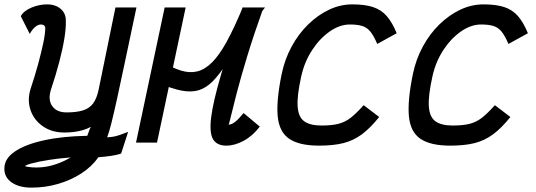

<svg xmlns="http://www.w3.org/2000/svg" viewBox="-29 -652 2449 878"><path d="M115 206Q58 206 24 182Q-10 158 -9 118Q-9 74 38 41.5Q85 9 170.5 -10Q256 -29 370 -31Q373 -37 375 -44Q377 -51 380 -58.5Q383 -66 387 -72Q370 -63 350 -57Q330 -51 308.5 -48.5Q287 -46 265 -46Q208 -46 167 -74.5Q126 -103 110.5 -149Q95 -195 111 -246Q131 -306 145.5 -359.5Q160 -413 169 -455.5Q178 -498 178 -525Q177 -533 171.5 -536.5Q166 -540 158 -540Q145 -540 131.5 -528.5Q118 -517 107 -497L66 -578Q80 -603 115.5 -617.5Q151 -632 186 -632Q225 -632 249 -611Q273 -590 272 -556Q273 -524 265.5 -477Q258 -430 242.5 -370.5Q227 -311 203 -239Q190 -194 210.5 -166Q231 -138 275 -138Q322 -138 351.5 -147.5Q381 -157 397.5 -180Q414 -203 422 -242L499 -618H595Q564 -472 542.5 -369.5Q521 -267 506 -199Q491 -131 480.5 -89.5Q470 -48 461 -24Q481 -25 494.5 -28Q508 -31 522 -36Q536 -41 557 -49L525 50Q506 57 477.5 61Q449 65 421 67Q391 110 343 141Q295 172 236.5 189Q178 206 115 206ZM137 114Q180 114 220.5 101Q261 88 294 68Q240 72 193 79.5Q146 87 116.5 95Q87 103 86 108Q86 109 102 111.5Q118 114 137 114Z M689 0H593L724 -618H820ZM1085 -135 1159 -73Q1126 -30 1085 -8Q1044 14 1006 14Q963 14 945.5 -15Q928 -44 936.5 -114.5Q945 -185 981 -308Q1017 -431 1080 -618H1183Q1121 -537 1078.5 -471.5Q1036 -406 1004.5 -358Q973 -310 944 -280.5Q915 -251 881.5 -240Q848 -229 802 -237.5Q756 -246 688 -276L709 -371Q758 -342 798 -329.5Q838 -317 873 -325.5Q908 -334 941 -367Q974 -400 1008 -462Q1042 -524 1081 -618H1176Q1131 -492 1101 -393Q1071 -294 1053 -224.5Q1035 -155 1026.5 -118.5Q1018 -82 1016 -82Q1030 -82 1046 -94.5Q1062 -107 1085 -135Z M1634 -171 1705 -117Q1664 -66 1625.5 -37.5Q1587 -9 1541 2.5Q1495 14 1430 14Q1340 14 1294 -17Q1248 -48 1241 -119.5Q1234 -191 1259 -313Q1273 -381 1304.5 -439Q1336 -497 1380 -540Q1424 -583 1475.5 -607.5Q1527 -632 1582 -632Q1640 -632 1677.5 -619.5Q1715 -607 1740 -578Q1765 -549 1785 -500L1696 -451Q1681 -487 1665.5 -506.5Q1650 -526 1628 -533Q1606 -540 1571 -540Q1525 -540 1479.5 -508.5Q1434 -477 1399 -424Q1364 -371 1349 -305Q1329 -216 1332 -166.5Q1335 -117 1362 -97.5Q1389 -78 1441 -78Q1489 -78 1519.5 -86Q1550 -94 1575.5 -114Q1601 -134 1634 -171Z M2234 -171 2305 -117Q2264 -66 2225.5 -37.5Q2187 -9 2141 2.5Q2095 14 2030 14Q1940 14 1894 -17Q1848 -48 1841 -119.5Q1834 -191 1859 -313Q1873 -381 1904.5 -439Q1936 -497 1980 -540Q2024 -583 2075.5 -607.5Q2127 -632 2182 -632Q2240 -632 2277.5 -619.5Q2315 -607 2340 -578Q2365 -549 2385 -500L2296 -451Q2281 -487 2265.5 -506.5Q2250 -526 2228 -533Q2206 -540 2171 -540Q2125 -540 2079.5 -508.5Q2034 -477 1999 -424Q1964 -371 1949 -305Q1929 -216 1932 -166.5Q1935 -117 1962 -97.5Q1989 -78 2041 -78Q2089 -78 2119.5 -86Q2150 -94 2175.5 -114Q2201 -134 2234 -171Z"/></svg>

Font: Victor Mono Thin
Style: Italic
Weight: 100
Italic angle: -12°
Monospace: yes
Designer: Rune Bjørnerås
Version: Version 1.561;gftools[0.9.30]